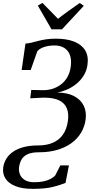

<svg xmlns="http://www.w3.org/2000/svg" viewBox="-46 -1010 632 1286"><path d="M172.5 255Q102 255 56.2 236.2Q10.5 217.5 -9.8 185.2Q-30 153 -24.5 112Q-20.5 82.5 -5.2 56Q10 29.5 38.2 8.8Q66.5 -12 109.5 -24Q152.5 -36 212 -36Q265 -36 306.5 -53.2Q348 -70.5 374.5 -107Q401 -143.5 409 -201Q415.5 -248.5 402 -283.5Q388.5 -318.5 350.5 -337.5Q312.5 -356.5 244.5 -356L156.5 -351.5L163.5 -407.5L241.5 -406Q272 -405.5 302.2 -414.2Q332.5 -423 359 -441.8Q385.5 -460.5 403.8 -491Q422 -521.5 428 -564.5Q434 -611 422 -642.2Q410 -673.5 383.5 -689.5Q357 -705.5 320.5 -705.5Q277.5 -705.5 246.8 -694.2Q216 -683 204 -666.5L159.5 -541H99L124.5 -718Q145 -719.5 165.5 -724.5Q186 -729.5 209.5 -735.8Q233 -742 262 -746.5Q291 -751 328.5 -751Q401.5 -751 451.8 -730.8Q502 -710.5 525 -671.8Q548 -633 540 -576.5Q534.5 -535 514 -502.8Q493.5 -470.5 464 -447Q434.5 -423.5 401.5 -409.5Q368.5 -395.5 338.5 -390Q406.5 -389.5 451 -365.8Q495.5 -342 515 -301.5Q534.5 -261 527.5 -209.5Q521 -161.5 497 -121.2Q473 -81 433 -51.8Q393 -22.5 338 -6.2Q283 10 213.5 10Q164.5 10 137 23.8Q109.5 37.5 97.5 59.8Q85.5 82 82 107.5Q78 134 87.2 157.5Q96.5 181 120.5 195.8Q144.5 210.5 184.5 210.5Q221 210.5 248.2 204.2Q275.5 198 294.2 187.5Q313 177 324 165L358 98H415.5L393 215Q362 228 310 241.5Q258 255 172.5 255ZM299 -813.5 207.5 -972.5 238 -990.5Q264 -964 290.2 -937.8Q316.5 -911.5 342.5 -884Q376.5 -911 413 -937Q449.5 -963 488 -990L515.5 -971L369 -813.5Z"/></svg>

Font: Merriweather 60pt
Style: Italic
Weight: 400
Italic angle: -7.8°
Version: Version 2.101